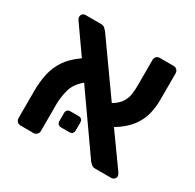

<svg xmlns="http://www.w3.org/2000/svg" viewBox="-129 -713 869 855"><g transform="rotate(30 305.5 -285.5)"><path d="M74 0Q64 0 57 -7Q50 -14 50 -25V-163Q50 -211 59 -252Q68 -293 91.5 -328.5Q115 -364 161 -396L64 -534Q58 -543 58 -550Q58 -559 64 -565Q70 -571 79 -571H158Q171 -571 178.5 -564Q186 -557 190 -552L376 -290Q406 -308 418.5 -328.5Q431 -349 434 -371Q437 -393 437 -416V-546Q437 -557 443.5 -564Q450 -571 461 -571H531Q542 -571 549 -564Q556 -557 556 -546V-411Q556 -372 547 -336Q538 -300 513 -266.5Q488 -233 438 -202L556 -37Q559 -32 560.5 -28Q562 -24 562 -21Q562 -12 555.5 -6Q549 0 541 0H458Q445 0 438 -7Q431 -14 427 -18L224 -307Q185 -275 175 -235.5Q165 -196 165 -161V-25Q165 -14 158 -7Q151 0 141 0ZM236 -83Q214 -83 214 -105V-144Q214 -166 236 -166H276Q298 -166 298 -144V-105Q298 -83 276 -83Z"/></g></svg>

Font: Rubik Medium
Style: Regular
Weight: 500
Designer: Hubert and Fischer
Foundry: Hubert and Fischer
Version: Version 2.300; ttfautohint (v1.8.4.7-5d5b);gftools[0.9.30]